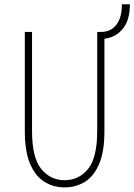

<svg xmlns="http://www.w3.org/2000/svg" viewBox="-20 -846 614 878"><path d="M275.5 11Q225 11 183.8 -14.2Q142.5 -39.5 118 -96Q93.5 -152.5 93.5 -245V-700H126.5V-247Q126.5 -125 168.5 -73.5Q210.5 -22 275.5 -22Q341 -22 382.8 -73.5Q424.5 -125 424.5 -247V-700H442.5Q487 -700 512.2 -733Q537.5 -766 537.5 -826.5H574Q574 -753.5 541.2 -714Q508.5 -674.5 457.5 -669V-245Q457.5 -152.5 433.2 -96Q409 -39.5 367.8 -14.2Q326.5 11 275.5 11Z"/></svg>

Font: Trispace SemiCondensed Thin
Style: Regular
Weight: 100
Width: 4
Designer: Tyler Finck
Foundry: Etcetera Type Company
Version: Version 1.210; ttfautohint (v1.8.3)